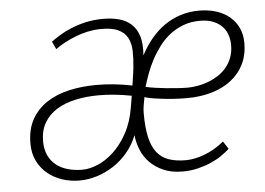

<svg xmlns="http://www.w3.org/2000/svg" viewBox="-44 -585 899 651"><g transform="rotate(-5 406.0 -259.5)"><path d="M566.9 -26.9Q595.7 -26.9 630.9 -40Q666 -53.2 697.3 -79.1L714.4 -52.7Q703.1 -42.5 687 -31.2Q670.9 -20 650.4 -11Q629.9 -2 605.2 4.2Q580.6 10.3 552.7 10.3Q514.6 10.3 487.1 -2Q459.5 -14.2 440.9 -33.4Q422.4 -52.7 412.6 -77.1Q402.8 -101.6 400.4 -126.5Q387.2 -93.3 365.5 -67.9Q343.8 -42.5 316.9 -25.1Q290 -7.8 260.5 1.2Q231 10.3 202.1 10.3Q170.9 10.3 142.8 1Q114.7 -8.3 93.3 -26.1Q71.8 -43.9 59.1 -69.8Q46.4 -95.7 46.4 -128.9Q46.4 -177.2 65.4 -211.2Q84.5 -245.1 117.4 -266.6Q150.4 -288.1 194.1 -297.9Q237.8 -307.6 287.1 -307.6Q345.7 -307.6 408.2 -294.9Q408.7 -297.4 409.4 -303.5Q410.2 -309.6 411.4 -316.7Q412.6 -323.7 413.3 -329.8Q414.1 -335.9 414.6 -338.4Q415 -341.3 415.5 -345.7Q416 -350.1 416.5 -353.5Q419.9 -385.3 419.2 -411.6Q418.5 -438 408.4 -456.8Q398.4 -475.6 376 -485.8Q353.5 -496.1 314 -495.1Q293 -494.6 271.7 -490Q250.5 -485.4 230.7 -477.5Q210.9 -469.7 193.1 -460.2Q175.3 -450.7 161.6 -440.4L149.4 -466.8Q161.1 -475.6 178.5 -486.3Q195.8 -497.1 218.5 -506.6Q241.2 -516.1 268.8 -522.5Q296.4 -528.8 329.6 -528.8Q357.9 -528.8 382.1 -522.5Q406.2 -516.1 423.6 -500.7Q440.9 -485.4 449.2 -459.2Q457.5 -433.1 454.1 -393.1Q470.2 -424.3 491.2 -449.5Q512.2 -474.6 537.6 -492.2Q563 -509.8 592.5 -519Q622.1 -528.3 654.8 -528.3Q687 -528.3 713.6 -519.8Q740.2 -511.2 759.3 -495.1Q778.3 -479 788.6 -456.3Q798.8 -433.6 798.8 -405.3Q798.8 -365.2 783.4 -334Q768.1 -302.7 740.2 -281Q712.4 -259.3 673.6 -247.8Q634.8 -236.3 588.4 -236.3Q564.5 -236.3 541 -238Q517.6 -239.7 498.3 -242.2Q479 -244.6 464.8 -247.3Q450.7 -250 445.3 -252.4Q442.4 -236.8 440.2 -224.1Q438 -211.4 438 -197.8Q438 -148.4 445.6 -115.7Q453.1 -83 469 -63.2Q484.9 -43.5 509.3 -35.2Q533.7 -26.9 566.9 -26.9ZM214.8 -25.4Q238.8 -25.4 266.8 -37.1Q294.9 -48.8 321 -73Q347.2 -97.2 367.7 -134.5Q388.2 -171.9 396.5 -222.7L402.8 -260.7Q343.8 -272 291.5 -272Q248.5 -272 211.7 -263.9Q174.8 -255.9 147.7 -239Q120.6 -222.2 105.2 -195.8Q89.8 -169.4 89.8 -132.8Q89.8 -106 99.1 -85.7Q108.4 -65.4 125 -52Q141.6 -38.6 164.6 -32Q187.5 -25.4 214.8 -25.4ZM654.8 -493.7Q623.5 -493.7 597.9 -483.9Q572.3 -474.1 551.8 -458Q531.2 -441.9 515.4 -420.7Q499.5 -399.4 487.3 -376.5Q475.1 -353.5 466.6 -330.1Q458 -306.6 452.1 -286.6Q466.3 -283.2 484.9 -280.5Q503.4 -277.8 522.9 -275.9Q542.5 -273.9 561.3 -272.7Q580.1 -271.5 594.7 -271.5Q609.4 -271.5 627 -274.4Q644.5 -277.3 662.1 -283.7Q679.7 -290 696.3 -300.3Q712.9 -310.5 725.6 -325.2Q738.3 -339.8 745.8 -359.1Q753.4 -378.4 753.4 -402.8Q753.4 -418.9 748.5 -435.3Q743.7 -451.7 731.9 -464.6Q720.2 -477.5 701.4 -485.6Q682.6 -493.7 654.8 -493.7Z"/></g></svg>

Font: Ufes Sans Thin
Style: Italic
Weight: 100
Designer: Ricardo Esteves & Thais Bronze
Foundry: ProDesignUfes - Ricardo Esteves, Thais Bronze
Version: Version 2.0